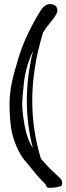

<svg xmlns="http://www.w3.org/2000/svg" viewBox="-20 -767 322 933"><path d="M140.6 -519.5C120.4 -437.5 110.4 -356.9 110.4 -277.8C110.4 -199.7 120.1 -123 139.6 -47.9C120.1 -78.1 106.6 -115.4 99.1 -159.7C91.6 -203.9 87.9 -236.7 87.9 -257.8C87.9 -279 90.7 -315.2 96.4 -366.5C102.1 -417.7 116.9 -468.8 140.6 -519.5ZM249 -739.3C242.5 -744.5 233.7 -747.1 222.7 -747.1H222.2C208.8 -746.4 197.3 -740.5 187.5 -729.2C177.7 -718 160.1 -688.5 134.5 -640.6C109 -592.8 88.5 -544.4 73 -495.6C57.5 -446.8 45.9 -404.3 38.1 -368.2C30.3 -332 26.4 -295.9 26.4 -259.8C26.4 -223.6 28.5 -188.5 32.7 -154.3C36.9 -120.1 46.1 -87.4 60.1 -56.2C74.1 -24.9 87 -2.5 98.9 11C110.8 24.5 124.7 41.3 140.6 61.5C156.6 81.7 170.9 97.9 183.6 110.1C196.3 122.3 203.1 130.2 204.1 133.8C204.4 141.6 210 145.5 220.7 145.5C231.4 145.5 241.1 144.9 249.8 143.6C258.4 142.3 266 140.7 272.5 138.9C279 137.1 282.2 131.7 282.2 122.6C282.2 113.4 278.8 105.5 272 98.6C265.1 91.8 253.6 81 237.3 66.2C221 51.4 201.5 30.6 178.7 3.9C150.7 -87.9 136.7 -181.8 136.7 -277.8C136.7 -385.9 154.5 -496.7 189.9 -610.4C200.4 -627 214.4 -645.9 232.2 -667.2C249.9 -688.6 258.8 -704.6 258.8 -715.3C258.8 -726.1 255.5 -734 249 -739.3Z"/></svg>

Font: Drukaatie burti
Style: Regular
Weight: 400
Version: Version 0.14.4